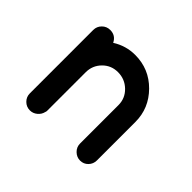

<svg xmlns="http://www.w3.org/2000/svg" viewBox="-115 -672 844 844"><g transform="rotate(45 306.5 -250.0)"><path d="M301 -500Q388 -500 449 -438.5Q510 -377 510 -292V-53Q510 -31 495 -15.5Q480 0 458 0Q437 0 421 -15.5Q405 -31 405 -53V-292Q405 -334 374.5 -363.5Q344 -393 301 -393Q259 -393 230 -363.5Q201 -334 201 -292V-53Q201 -47 199 -43Q195 -25 180 -12.5Q165 0 146 0Q124 0 108.5 -15.5Q93 -31 93 -53V-292V-447Q93 -469 108.5 -484.5Q124 -500 146 -500Q180 -500 195 -469Q244 -500 301 -500Z"/></g></svg>

Font: Quicksand
Style: Bold
Weight: 700
Designer: Andrew Paglinawan
Foundry: Andrew Paglinawan
Version: 1.002